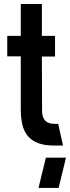

<svg xmlns="http://www.w3.org/2000/svg" viewBox="-20 -714 344 942"><path d="M168.9 208 205.1 59.6H303.7L267.6 208ZM15.6 -437.5V-538.1H82V-694.3H185.5V-538.1H250V-436.5H185.5L186.5 -166Q188.5 -107.4 245.1 -106.4H265.6L289.1 0H243.2Q119.1 0 91.8 -94.7Q82 -128.9 82 -175.8V-437.5Z"/></svg>

Font: Post No Bills Colombo
Style: Bold
Weight: 700
Designer: Kosala Senevirathne, Siva Puranthara, Lasantha Premarathna, Tharique Azeez
Foundry: Mooniak
Version: Version 1.220 ; ttfautohint (v1.6)